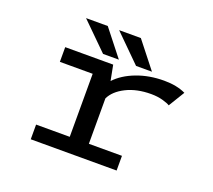

<svg xmlns="http://www.w3.org/2000/svg" viewBox="-115 -826 1081 976"><g transform="rotate(20 425.0 -337.5)"><path d="M601 -533.5H515L372 -675H489.5ZM422 -533.5H336.5L193 -675H310.5ZM425 -79.5H604V0H139.5V-79.5H321.5V-420.5H144V-500H403.5L419.5 -417Q460 -460.5 527.5 -486.2Q595 -512 676 -512Q744.5 -512 792.5 -489L739.5 -402Q728.5 -409.5 700 -417.5Q671.5 -425.5 636.5 -425.5Q559 -425.5 502.2 -397Q445.5 -368.5 425 -325Z"/></g></svg>

Font: League Mono Wide
Style: Regular
Weight: 400
Width: 8
Designer: Tyler Finck
Foundry: The League of Moveable Type / Tyler Finck
Version: Version 2.210